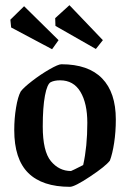

<svg xmlns="http://www.w3.org/2000/svg" viewBox="-20 -711 502 741"><path d="M35 -209Q35 -254 42 -296Q49 -338 60 -358Q71 -373 104 -398.5Q137 -424 171 -443.5Q205 -463 217 -463Q321 -463 374 -408.5Q427 -354 427 -250Q427 -202 420.5 -159.5Q414 -117 404 -91Q387 -69 327.5 -29.5Q268 10 250 10Q143 10 89 -43.5Q35 -97 35 -209ZM301 -74Q317 -145 317 -237Q317 -312 290.5 -356.5Q264 -401 212 -401Q190 -401 176 -394Q162 -387 153.5 -342Q145 -297 145 -223Q145 -127 176.5 -89Q208 -51 254 -51Q260 -53 301 -74ZM194 -611 193 -641 248 -691 377 -556 350 -522ZM23 -605 20 -635 73 -687 206 -556 181 -521Z"/></svg>

Font: Grenze Medium
Style: Regular
Weight: 500
Designer: Renata Polastri
Foundry: Omnibus-Type
Version: Version 1.002; ttfautohint (v1.8)